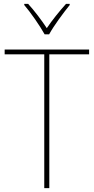

<svg xmlns="http://www.w3.org/2000/svg" viewBox="-20 -969 483 989"><path d="M210 -792H233C257 -836 305 -901 339 -943V-949H320C284 -909 248 -864 221 -824C195 -864 157 -914 125 -949H105V-943C137 -906 185 -837 210 -792ZM234 0V-689H439V-714H4V-689H208V0Z"/></svg>

Font: Noto Sans Sinhala SemiCondensed Thin
Style: Regular
Weight: 100
Width: 4
Designer: Jelle Bosma - Monotype Design Team
Foundry: Monotype Imaging Inc.
Version: Version 2.006